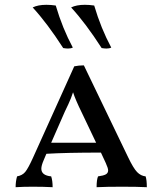

<svg xmlns="http://www.w3.org/2000/svg" viewBox="-20 -777 676 799"><path d="M591 2Q551 0 488 0Q422 0 382 2Q382 -29 388 -43Q411 -46 420.5 -51.5Q430 -57 430 -68Q430 -77 420 -99L400 -142Q256 -142 173 -137L162 -111Q152 -88 152 -75Q152 -47 193 -43Q199 -25 199 2Q161 0 116 0Q77 0 45 2Q45 -22 51 -43Q73 -47 85 -61.5Q97 -76 117 -120L289 -501Q308 -505 329 -505L513 -123Q535 -77 550.5 -61Q566 -45 586 -43Q591 -28 591 2ZM380 -183 320 -309Q294 -362 284 -393Q276 -368 264.5 -343.5Q253 -319 250 -313L193 -183ZM116 -746Q138 -757 173 -757Q192 -757 212 -754Q240 -659 283 -579Q275 -575 263 -575Q255 -575 243 -577Q176 -681 116 -746ZM276 -746Q298 -757 333 -757Q352 -757 372 -754Q400 -659 443 -579Q435 -575 423 -575Q415 -575 403 -577Q336 -681 276 -746Z"/></svg>

Font: Vollkorn SC
Style: Regular
Weight: 400
Designer: Friedrich Althausen
Foundry: Friedrich Althausen
Version: Version 4.015